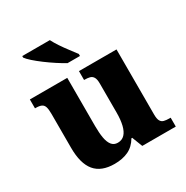

<svg xmlns="http://www.w3.org/2000/svg" viewBox="-176 -911 1032 1067"><g transform="rotate(-30 340.0 -378.0)"><path d="M257 10Q172 10 131.5 -39Q91 -88 91 -189V-407Q91 -436 86 -451.5Q81 -467 68 -473Q55 -479 30 -479H27V-536H267V-226Q267 -183 272.5 -151Q278 -119 292 -101Q306 -83 331 -83Q358 -83 375 -101Q392 -119 400 -152.5Q408 -186 408 -231V-418Q408 -446 400 -459Q392 -472 378 -475.5Q364 -479 346 -479H342V-536H583V-119Q583 -90 590.5 -77Q598 -64 612 -60.5Q626 -57 644 -57H654V0H439L413 -67H408Q383 -25 345.5 -7.5Q308 10 257 10ZM309 -606Q284 -620 254 -639.5Q224 -659 194.5 -681Q165 -703 142.5 -723Q120 -743 111 -756V-766H288Q299 -744 317 -717Q335 -690 355 -664Q375 -638 389 -619V-606Z"/></g></svg>

Font: Noto Serif Armenian ExtraBold
Style: Regular
Weight: 800
Version: Version 2.007